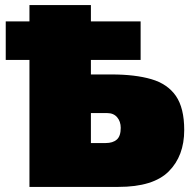

<svg xmlns="http://www.w3.org/2000/svg" viewBox="-20 -733 764 753"><path d="M95.5 0V-498H2.5V-649H95.5V-713H336.5V-649H531.5V-498H336.5V-441H417.5Q510 -441 573.5 -422.5Q637 -404 669.8 -356.8Q702.5 -309.5 702.5 -223Q702.5 -121.5 641.8 -60.8Q581 0 444.5 0ZM336.5 -172H394.5Q422.5 -172 438 -185.5Q453.5 -199 453.5 -231.5Q453.5 -256.5 439.5 -273Q425.5 -289.5 400.5 -289.5H336.5Z"/></svg>

Font: Commissioner Black
Style: Regular
Weight: 900
Designer: Kostas Bartsokas
Foundry: Kostas Bartsokas
Version: Version 1.000; ttfautohint (v1.8.3)